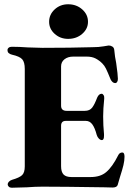

<svg xmlns="http://www.w3.org/2000/svg" viewBox="-20 -874 617 899"><path d="M16 -11Q16 -17 21.5 -23Q27 -29 36 -32Q71 -42 83.5 -54Q96 -66 96 -95V-551Q96 -583 84 -596.5Q72 -610 36 -618Q15 -623 15 -639Q15 -646 20.5 -650.5Q26 -655 35 -655Q71 -655 110 -652Q160 -650 179 -650Q313 -650 412 -653Q443 -653 464.5 -657Q486 -661 489 -661Q498 -661 506 -656Q514 -651 515 -640Q518 -607 524 -579Q532 -523 532 -505Q532 -496 528.5 -490.5Q525 -485 519 -485Q513 -485 507.5 -489.5Q502 -494 498 -502Q483 -539 476 -553Q469 -567 459 -577Q445 -591 428 -600Q411 -609 386 -609H323Q298 -609 282 -596.5Q266 -584 266 -563V-379Q266 -355 292 -355H377Q400 -355 411.5 -370Q423 -385 435 -417Q443 -435 456 -435Q461 -435 465 -428.5Q469 -422 468 -412Q463 -364 463 -329Q463 -286 467 -246V-238Q467 -218 457 -218Q450 -218 443 -225Q436 -232 433 -242Q424 -276 412 -292Q400 -308 382 -308H288Q266 -308 266 -285V-96Q266 -69 277.5 -57Q289 -45 315 -45H404Q450 -45 477 -68Q506 -92 534 -148Q540 -160 553 -160Q563 -160 563 -140Q563 -122 558 -101Q553 -80 542 -46L531 -8Q527 4 507 4L468 3Q273 0 179 0Q145 0 106 3Q54 5 35 5Q26 5 21 0Q16 -5 16 -11ZM210 -772Q210 -806 236 -830Q262 -854 299 -854Q338 -854 365 -830Q392 -806 392 -772Q392 -739 365 -715.5Q338 -692 299 -692Q262 -692 236 -715.5Q210 -739 210 -772Z"/></svg>

Font: EB Garamond ExtraBold
Style: Regular
Weight: 800
Designer: Georg Duffner and Octavio Pardo
Foundry: Georg Duffner
Version: Version 1.000